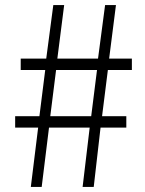

<svg xmlns="http://www.w3.org/2000/svg" viewBox="-20 -740 575 760"><path d="M102 0H145L174 -235H335L307 0H351L378 -235H480V-280H384L407 -463H502V-508H412L439 -720H396L368 -508H207L234 -720H191L163 -508H62V-463H159L136 -280H40V-235H131ZM179 -280 202 -463H364L341 -280Z"/></svg>

Font: Noto Sans HK Light
Style: Regular
Weight: 300
Designer: Ryoko NISHIZUKA 西塚涼子 (kana, bopomofo & ideographs); Paul D. Hunt (Latin, Greek & Cyrillic); Sandoll Communications 산돌커뮤니
Foundry: Adobe
Version: Version 2.004;hotconv 1.0.118;makeotfexe 2.5.65603